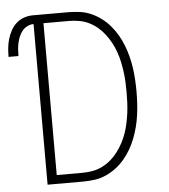

<svg xmlns="http://www.w3.org/2000/svg" viewBox="-78 -783 730 830"><g transform="rotate(-5 287.5 -367.5)"><path d="M95 0V-697Q81 -697 68 -690.5Q55 -684 46 -673Q37 -662 31.5 -648.5Q26 -635 23 -621.5Q20 -608 19 -593.5Q18 -579 18 -565H-25Q-25 -585 -23 -604.5Q-21 -624 -15.5 -642.5Q-10 -661 -0.5 -678.5Q9 -696 23.5 -709Q38 -722 57 -728.5Q76 -735 95 -735H249Q274 -735 299.5 -731.5Q325 -728 348.5 -717.5Q372 -707 392.5 -691.5Q413 -676 429.5 -656.5Q446 -637 459 -614.5Q472 -592 481 -568.5Q490 -545 496.5 -520Q503 -495 506.5 -469.5Q510 -444 511.5 -418.5Q513 -393 513 -368Q513 -342 511.5 -316.5Q510 -291 506.5 -265.5Q503 -240 496.5 -215Q490 -190 481 -166.5Q472 -143 459 -120.5Q446 -98 429.5 -78.5Q413 -59 392.5 -43.5Q372 -28 348.5 -17.5Q325 -7 299.5 -3.5Q274 0 249 0ZM138 -38H249Q271 -38 293.5 -42Q316 -46 336 -56Q356 -66 373 -80.5Q390 -95 403.5 -113Q417 -131 427.5 -150.5Q438 -170 445.5 -191.5Q453 -213 457.5 -234.5Q462 -256 465 -278Q468 -300 469 -322.5Q470 -345 470 -368Q470 -390 469 -412.5Q468 -435 465 -457Q462 -479 457.5 -500.5Q453 -522 445.5 -543.5Q438 -565 427.5 -584.5Q417 -604 403.5 -622Q390 -640 373 -654.5Q356 -669 336 -679Q316 -689 293.5 -693Q271 -697 249 -697H138Z"/></g></svg>

Font: Iosevka SS04 XLt Ex
Style: Regular
Weight: 200
Width: 7
Monospace: yes
Designer: Belleve Invis
Foundry: Belleve Invis
Version: Version 19.0.0; ttfautohint (v1.8.4)